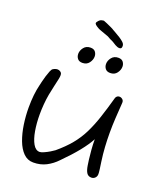

<svg xmlns="http://www.w3.org/2000/svg" viewBox="-181 -1189 1049 1252"><g transform="rotate(20 344.0 -563.5)"><path d="M202 -50Q162 -50 133.5 -78.5Q105 -107 87 -155Q69 -203 60.5 -261Q52 -319 52 -377Q52 -469 69 -537Q71 -546 75.5 -565Q80 -584 86.5 -605.5Q93 -627 100 -644Q107 -661 114 -665Q122 -670 130 -672.5Q138 -675 145 -675Q155 -675 164 -669Q170 -665 173 -660Q176 -655 176 -644Q176 -635 173 -620Q168 -595 160.5 -564Q153 -533 147 -500Q141 -467 138 -430.5Q135 -394 135 -359Q135 -299 144 -246.5Q153 -194 171.5 -161.5Q190 -129 218 -129Q228 -129 247 -137.5Q266 -146 284.5 -157Q303 -168 312 -175Q367 -221 404.5 -266.5Q442 -312 468 -364.5Q494 -417 515.5 -481.5Q537 -546 560 -629Q568 -646 585 -646Q597 -646 607 -637Q617 -628 615 -611Q611 -556 608 -504.5Q605 -453 605 -403Q605 -354 608 -305.5Q611 -257 618 -208Q623 -175 625 -159Q627 -143 627.5 -136.5Q628 -130 628 -124Q628 -108 617.5 -97.5Q607 -87 592 -87Q570 -87 559 -104Q548 -121 543 -154Q541 -165 537.5 -192.5Q534 -220 531 -257Q528 -294 528 -330Q484 -246 363 -125Q331 -91 291.5 -70.5Q252 -50 202 -50ZM474 -770Q451 -770 440 -784Q429 -798 429 -817Q429 -840 445.5 -861Q462 -882 492 -882Q515 -882 525.5 -868Q536 -854 536 -836Q536 -813 520 -791.5Q504 -770 474 -770ZM281 -770Q258 -770 247 -784Q236 -798 236 -817Q236 -840 252.5 -861Q269 -882 299 -882Q322 -882 332.5 -868Q343 -854 343 -836Q343 -813 327 -791.5Q311 -770 281 -770ZM475 -943Q462 -943 445.5 -952.5Q429 -962 422 -967Q420 -969 413.5 -971.5Q407 -974 399 -978Q392 -982 384 -986.5Q376 -991 366 -994Q344 -1002 324.5 -1009Q305 -1016 302 -1019L289 -1027Q287 -1029 285 -1030.5Q283 -1032 281 -1033Q277 -1038 275 -1042Q274 -1050 285.5 -1062Q297 -1074 309 -1075Q315 -1076 317.5 -1076.5Q320 -1077 324 -1075Q328 -1074 344 -1067Q360 -1060 376 -1052.5Q392 -1045 397 -1041Q403 -1037 410.5 -1033.5Q418 -1030 425 -1025Q436 -1019 451 -1009.5Q466 -1000 478 -989Q490 -978 491 -966V-960Q491 -943 475 -943Z"/></g></svg>

Font: Fuzzy Bubbles
Style: Regular
Weight: 400
Designer: Robert E. Leuschke
Foundry: Robert E. Leuschke
Version: Version 1.010; ttfautohint (v1.8.3)